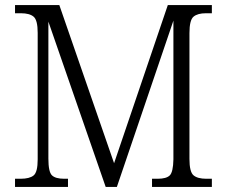

<svg xmlns="http://www.w3.org/2000/svg" viewBox="-20 -734 891 754"><path d="M39 0V-32H61Q96 -32 112 -45Q128 -58 128 -108V-605Q128 -655 112 -668.5Q96 -682 62 -682H39V-714H213L428 -93L639 -714H812V-682H789Q756 -682 740 -668.5Q724 -655 724 -604V-110Q724 -59 740 -45.5Q756 -32 790 -32H812V0H577V-32H599Q633 -32 646.5 -45Q660 -58 661 -108V-653L439 0H395L170 -649V-111Q170 -59 184 -45.5Q198 -32 232 -32H247V0Z"/></svg>

Font: Noto Serif SemiCondensed Light
Style: Regular
Weight: 300
Width: 4
Designer: Monotype Design Team
Foundry: Monotype Imaging Inc.
Version: Version 2.013